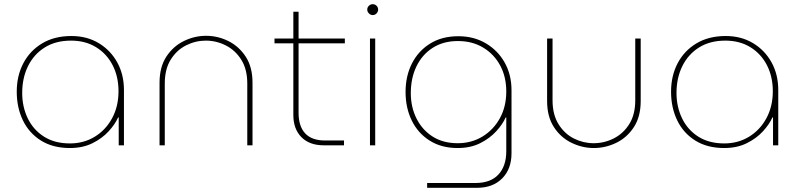

<svg xmlns="http://www.w3.org/2000/svg" viewBox="-20 -694 3822 917"><path d="M314 13Q233 13 176 -22.5Q119 -58 89.5 -119Q60 -180 60 -256Q60 -332 91.5 -392Q123 -452 181.5 -487Q240 -522 321 -522Q395 -522 451.5 -488Q508 -454 540 -396Q572 -338 572 -264V0H547V-133H544Q530 -101 499 -67Q468 -33 421.5 -10Q375 13 314 13ZM314 -9Q380 -9 432.5 -41Q485 -73 515.5 -129.5Q546 -186 546 -258Q546 -328 518 -382.5Q490 -437 439 -468.5Q388 -500 319 -500Q246 -500 194 -467.5Q142 -435 114 -378.5Q86 -322 86 -250Q86 -184 112.5 -129Q139 -74 190 -41.5Q241 -9 314 -9Z M742 0V-299Q742 -374 774.5 -423.5Q807 -473 858 -498Q909 -523 964 -523Q1020 -523 1070.5 -498Q1121 -473 1153.5 -423.5Q1186 -374 1186 -299V0H1161V-295Q1161 -363 1132.5 -408.5Q1104 -454 1058.5 -477Q1013 -500 963 -500Q914 -500 869 -477.5Q824 -455 795.5 -409.5Q767 -364 767 -295V0Z M1526 0Q1458 0 1419.5 -39Q1381 -78 1381 -145V-638H1406V-155Q1406 -91 1437.5 -57Q1469 -23 1533 -23H1623V0ZM1291 -487V-510H1627V-487Z M1747 0V-510H1772V0ZM1760 -622Q1750 -622 1742 -630Q1734 -638 1734 -648Q1734 -659 1742 -666.5Q1750 -674 1760 -674Q1771 -674 1778.5 -666.5Q1786 -659 1786 -648Q1786 -638 1778.5 -630Q1771 -622 1760 -622Z M2020 203V180H2251Q2323 180 2360.5 139.5Q2398 99 2398 28V-133H2395Q2381 -101 2350 -67Q2319 -33 2273 -10Q2227 13 2166 13Q2088 13 2032 -22.5Q1976 -58 1946.5 -118.5Q1917 -179 1917 -255Q1917 -331 1947.5 -391Q1978 -451 2034.5 -486Q2091 -521 2169 -521Q2243 -521 2300.5 -487Q2358 -453 2390.5 -395Q2423 -337 2423 -263V38Q2423 113 2378.5 158Q2334 203 2258 203ZM2166 -10Q2232 -10 2284.5 -42Q2337 -74 2367.5 -129.5Q2398 -185 2398 -257Q2398 -327 2369 -381Q2340 -435 2288 -466.5Q2236 -498 2167 -498Q2097 -498 2046.5 -465.5Q1996 -433 1969 -377Q1942 -321 1942 -249Q1942 -183 1969 -128.5Q1996 -74 2046 -42Q2096 -10 2166 -10Z M2816 13Q2761 13 2709.5 -12Q2658 -37 2625.5 -87Q2593 -137 2593 -211V-510H2619V-215Q2619 -147 2647.5 -101Q2676 -55 2721 -32.5Q2766 -10 2815 -10Q2866 -10 2911.5 -33Q2957 -56 2985.5 -101.5Q3014 -147 3014 -215V-510H3040V-211Q3040 -137 3007.5 -87Q2975 -37 2923.5 -12Q2872 13 2816 13Z M3439 13Q3358 13 3301 -22.5Q3244 -58 3214.5 -119Q3185 -180 3185 -256Q3185 -332 3216.5 -392Q3248 -452 3306.5 -487Q3365 -522 3446 -522Q3520 -522 3576.5 -488Q3633 -454 3665 -396Q3697 -338 3697 -264V0H3672V-133H3669Q3655 -101 3624 -67Q3593 -33 3546.5 -10Q3500 13 3439 13ZM3439 -9Q3505 -9 3557.5 -41Q3610 -73 3640.5 -129.5Q3671 -186 3671 -258Q3671 -328 3643 -382.5Q3615 -437 3564 -468.5Q3513 -500 3444 -500Q3371 -500 3319 -467.5Q3267 -435 3239 -378.5Q3211 -322 3211 -250Q3211 -184 3237.5 -129Q3264 -74 3315 -41.5Q3366 -9 3439 -9Z"/></svg>

Font: MuseoModerno Thin
Style: Regular
Weight: 100
Designer: Pablo Cosgaya, Héctor Gatti, Marcela Romero, and the Authors of The MuseoModerno Project.
Foundry: Omnibus-Type Team
Version: Version 1.003